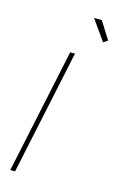

<svg xmlns="http://www.w3.org/2000/svg" viewBox="-108 -724 477 771"><g transform="rotate(15 131.0 -338.5)"><path d="M184 -677H216L262 -604L244 -592ZM127 -519H147L37 0H17Z"/></g></svg>

Font: Raleway-v4020 Thin
Style: Italic
Weight: 250
Italic angle: -12°
Designer: Matt McInerney, Pablo Impallari, Rodrigo Fuenzalida
Foundry: Matt McInerney, Pablo Impallari, Rodrigo Fuenzalida
Version: Version 4.020;PS 004.020;hotconv 1.0.88;makeotf.lib2.5.64775